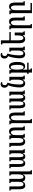

<svg xmlns="http://www.w3.org/2000/svg" viewBox="2514 -3323 1035 6103"><g transform="rotate(-90 3031.5 -271.5)"><path d="M502 -453V-492H634V123Q634 166 641.5 177.5Q649 189 674 189V226H542V8Q542 -11 542.5 -30Q543 -49 544 -68H542Q522 -20 498 -3Q474 14 427 14Q390 14 358.5 -4Q327 -22 314 -72H310Q288 -14 251 0Q214 14 186 14Q129 14 98 -29.5Q67 -73 67 -170V-398Q67 -437 61 -445Q55 -453 27 -453V-492H158V-186Q158 -118 172 -81Q186 -44 224 -44Q270 -44 287.5 -89.5Q305 -135 305 -198V-389Q305 -431 298.5 -442Q292 -453 264 -453V-492H397V-186Q397 -108 411.5 -76Q426 -44 457 -44Q509 -44 525.5 -94Q542 -144 542 -211V-387Q542 -430 536 -441.5Q530 -453 502 -453Z M1173 -455V-492H1305V-102Q1305 -60 1312.5 -48.5Q1320 -37 1345 -37V0H1223L1215 -68H1213Q1193 -20 1169.5 -3Q1146 14 1107 14Q1074 14 1045.5 -4Q1017 -22 1004 -72H1000Q978 -14 944.5 0Q911 14 886 14Q834 14 805.5 -29.5Q777 -73 777 -170V-398Q777 -437 771 -445Q765 -453 737 -453V-492H868V-186Q868 -118 879 -81Q890 -44 923 -44Q967 -44 981 -89.5Q995 -135 995 -198V-390Q995 -432 988.5 -443.5Q982 -455 955 -455V-492H1087V-186Q1087 -108 1099.5 -76Q1112 -44 1137 -44Q1182 -44 1197 -94Q1212 -144 1212 -211V-388Q1212 -431 1206 -443Q1200 -455 1173 -455Z M2032 -318V-104Q2032 -61 2041 -50Q2050 -39 2072 -39V0H1940V-299Q1940 -442 1872 -442Q1847 -442 1817 -410.5Q1787 -379 1787 -276V-108Q1787 -61 1796.5 -50Q1806 -39 1827 -39V0H1707L1700 -65H1695Q1674 -22 1643.5 -5Q1613 12 1578 12Q1521 12 1485 -32Q1449 -76 1449 -183V-391Q1449 -432 1440.5 -442.5Q1432 -453 1408 -453V-492H1541V-198Q1541 -116 1560.5 -81Q1580 -46 1614 -46Q1661 -46 1678.5 -97Q1696 -148 1696 -216V-391Q1696 -432 1688 -442.5Q1680 -453 1656 -453V-492H1775L1784 -425H1787Q1806 -457 1831 -478.5Q1856 -500 1902 -500Q1967 -500 1999.5 -456.5Q2032 -413 2032 -318Z M2505 -104Q2505 -61 2513.5 -50Q2522 -39 2544 -39V0H2413V-299Q2413 -442 2344 -442Q2319 -442 2289.5 -410.5Q2260 -379 2260 -276V124Q2260 168 2268.5 177.5Q2277 187 2300 187V226H2168V-391Q2168 -432 2160 -442.5Q2152 -453 2131 -453V-492H2249L2258 -425H2259Q2278 -457 2303 -478.5Q2328 -500 2374 -500Q2439 -500 2472 -456.5Q2505 -413 2505 -318Z M3038 -455V-492H3170V-102Q3170 -60 3177.5 -48.5Q3185 -37 3210 -37V0H3088L3080 -68H3078Q3058 -20 3034.5 -3Q3011 14 2972 14Q2939 14 2910.5 -4Q2882 -22 2869 -72H2865Q2843 -14 2809.5 0Q2776 14 2751 14Q2699 14 2670.5 -29.5Q2642 -73 2642 -170V-398Q2642 -437 2636 -445Q2630 -453 2602 -453V-492H2733V-186Q2733 -118 2744 -81Q2755 -44 2788 -44Q2832 -44 2846 -89.5Q2860 -135 2860 -198V-390Q2860 -432 2853.5 -443.5Q2847 -455 2820 -455V-492H2952V-186Q2952 -108 2964.5 -76Q2977 -44 3002 -44Q3047 -44 3062 -94Q3077 -144 3077 -211V-388Q3077 -431 3071 -443Q3065 -455 3038 -455Z M3549 -69Q3536 -35 3504.5 -11.5Q3473 12 3434 12Q3374 12 3339 -29Q3304 -70 3304 -174Q3304 -239 3320.5 -342.5Q3337 -446 3371 -530Q3338 -542 3316.5 -572Q3295 -602 3295 -644Q3295 -700 3323.5 -734.5Q3352 -769 3404 -769Q3477 -769 3477 -721Q3413 -721 3395 -700Q3377 -679 3377 -636Q3377 -605 3393 -585Q3409 -565 3452 -555V-541Q3435 -495 3422.5 -430.5Q3410 -366 3403.5 -301.5Q3397 -237 3397 -189Q3397 -108 3412 -77Q3427 -46 3464 -46Q3507 -46 3528.5 -94.5Q3550 -143 3550 -216V-375Q3550 -431 3540 -443Q3530 -455 3510 -455V-492H3641V-108Q3641 -61 3650 -50Q3659 -39 3678 -39V0H3561L3553 -69Z M3869 -244Q3869 -124 3888.5 -82Q3908 -40 3949 -40Q4022 -40 4022 -242Q4022 -450 3947 -450Q3904 -450 3886.5 -395.5Q3869 -341 3869 -244ZM3909 187V226H3776V120H3733V75H3776V-386Q3776 -433 3772 -443Q3768 -453 3738 -453V-492H3850L3861 -418H3864Q3893 -502 3971 -502Q4114 -502 4114 -242Q4114 11 3975 11Q3896 11 3868 -67H3863Q3867 -47 3867.5 -16.5Q3868 14 3868 43V75H4091V120H3868Q3868 167 3876.5 177Q3885 187 3909 187Z M4476 -69Q4463 -35 4431.5 -11.5Q4400 12 4361 12Q4301 12 4266 -29Q4231 -70 4231 -174Q4231 -239 4247.5 -342.5Q4264 -446 4298 -530Q4265 -542 4243.5 -572Q4222 -602 4222 -644Q4222 -700 4250.5 -734.5Q4279 -769 4331 -769Q4404 -769 4404 -721Q4340 -721 4322 -700Q4304 -679 4304 -636Q4304 -605 4320 -585Q4336 -565 4379 -555V-541Q4362 -495 4349.5 -430.5Q4337 -366 4330.5 -301.5Q4324 -237 4324 -189Q4324 -108 4339 -77Q4354 -46 4391 -46Q4434 -46 4455.5 -94.5Q4477 -143 4477 -216V-375Q4477 -431 4467 -443Q4457 -455 4437 -455V-492H4568V-108Q4568 -61 4577 -50Q4586 -39 4605 -39V0H4488L4480 -69Z M4956 -65Q4935 -22 4904.5 -5Q4874 12 4839 12Q4782 12 4746 -32Q4710 -76 4710 -183V-659Q4710 -700 4701.5 -710.5Q4693 -721 4669 -721V-760H4802V-492H5063V-447H4802V-198Q4802 -115 4821.5 -80.5Q4841 -46 4875 -46Q4922 -46 4939.5 -97Q4957 -148 4957 -216V-321H5048V-108Q5048 -61 5057.5 -50Q5067 -39 5088 -39V0H4968L4961 -65Z M5524 -104Q5524 -61 5532.5 -50Q5541 -39 5563 -39V0H5432V-299Q5432 -442 5363 -442Q5338 -442 5308.5 -410.5Q5279 -379 5279 -276V124Q5279 168 5287.5 177.5Q5296 187 5319 187V226H5187V-391Q5187 -432 5179 -442.5Q5171 -453 5150 -453V-492H5268L5277 -425H5278Q5297 -457 5322 -478.5Q5347 -500 5393 -500Q5458 -500 5491 -456.5Q5524 -413 5524 -318Z M5666 226V-391Q5666 -432 5657.5 -442.5Q5649 -453 5629 -453V-492H5747L5755 -425H5757Q5776 -457 5801 -478.5Q5826 -500 5872 -500Q6002 -500 6002 -319V-77Q6002 -39 6042 -39V0H5910V-299Q5910 -442 5841 -442Q5816 -442 5787 -410.5Q5758 -379 5758 -276V181H5990V226Z"/></g></svg>

Font: Noto Serif Armenian Condensed Regular
Style: Regular
Weight: 400
Width: 3
Designer: Monotype Design Team
Foundry: Monotype Imaging Inc.
Version: Version 1.900